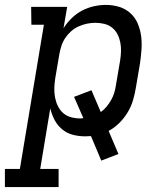

<svg xmlns="http://www.w3.org/2000/svg" viewBox="-66 -548 686 783"><path d="M-46 215V141H15L113 -447H62L61 -520H208L193 -433Q207 -455 226.5 -474Q246 -493 269 -505Q292 -517 317 -522.5Q342 -528 366 -528Q394 -528 420 -520Q446 -512 465.5 -494.5Q485 -477 495.5 -452.5Q506 -428 509.5 -401Q513 -374 511 -346Q509 -318 505 -290L488 -190Q484 -165 476.5 -139.5Q469 -114 455 -90.5Q441 -67 421 -47Q401 -27 377 -14L417 80L347 107L305 7Q300 7 293.5 7.5Q287 8 282 8Q255 8 230.5 1.5Q206 -5 187 -21Q168 -37 156.5 -59Q145 -81 139 -106L98 141H173V215ZM261 -65Q264 -65 267.5 -65.5Q271 -66 274 -66L236 -153L307 -180L345 -91Q358 -100 369 -113.5Q380 -127 388 -141.5Q396 -156 400.5 -171.5Q405 -187 407 -202L424 -302Q427 -321 427.5 -339.5Q428 -358 424.5 -375.5Q421 -393 413 -408.5Q405 -424 391.5 -435Q378 -446 360 -450.5Q342 -455 323 -455Q306 -455 289 -451.5Q272 -448 255 -440.5Q238 -433 224 -420.5Q210 -408 200 -393Q190 -378 184.5 -361Q179 -344 176 -327L159 -227Q156 -207 155.5 -188Q155 -169 158.5 -150.5Q162 -132 170 -115.5Q178 -99 191.5 -87Q205 -75 223.5 -70Q242 -65 261 -65Z"/></svg>

Font: Iosevka Plex Etoile
Style: Italic
Weight: 400
Italic angle: -9°
Designer: Belleve Invis
Foundry: Belleve Invis
Version: Version 25.1.1; ttfautohint (v1.8.4)